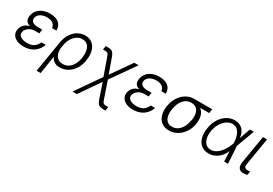

<svg xmlns="http://www.w3.org/2000/svg" viewBox="34 -1464 3669 2579"><g transform="rotate(30 1868.5 -174.5)"><path d="M318.2 -260.3H317.8L316.4 -250H254.6Q191.4 -249.6 151.8 -218.9Q112.2 -188.2 105.1 -148.1Q98.4 -105.5 135.1 -80.4Q171.9 -55.4 237.2 -55.4Q300.4 -55.4 339.3 -81Q378.2 -106.5 402 -159.4H468.4Q444.2 -84.9 380.3 -37.5Q316.4 9.9 218.4 9.9Q158 9.9 114 -10.1Q70 -30.2 48.7 -65.7Q27.3 -101.2 35.2 -147.7Q38.7 -167.6 50.1 -191.8Q61.4 -215.9 87 -237.6Q112.6 -259.2 158.4 -271.7Q119.3 -283.4 103.2 -303.4Q87 -323.5 84.9 -346.8Q82.7 -370 86.3 -391Q99.4 -466.6 160.3 -509.6Q221.2 -552.6 310.7 -552.6Q402 -552.6 449.9 -511.5Q497.9 -470.5 497.5 -396.7H429Q425.8 -437.5 393.6 -463.2Q361.5 -489 302.2 -489Q242.2 -489 201 -463.6Q159.8 -438.2 152.3 -394.9Q146.7 -357.6 173.3 -335Q199.9 -312.5 264.2 -312.5H325.6Z M535.9 203.1 615.1 -277Q628.9 -361.5 666.7 -418.9Q704.5 -476.2 757.3 -505.3Q810 -534.4 868.3 -534.4Q934.3 -534.4 978.7 -498.9Q1023.1 -463.4 1040.8 -399.3Q1058.6 -335.2 1044.4 -250L1043 -240.1Q1030.9 -168.3 994.1 -111.9Q957.4 -55.4 901.8 -22.7Q846.2 9.9 777.7 9.9Q728 9.9 694.4 -12.4Q660.9 -34.8 642 -74.6L598.4 203.1ZM664.4 -215.9Q662.6 -190 667.4 -161Q672.2 -132.1 686.6 -106.9Q701 -81.7 726.9 -65.9Q752.8 -50.1 793 -50.1Q843.4 -50.1 881.2 -75.8Q919 -101.6 943.2 -144.7Q967.3 -187.9 976.6 -240.1L978 -250Q987.9 -310 979.4 -360.4Q970.9 -410.9 941.6 -441.4Q912.3 -471.9 859.4 -471.9Q818.5 -471.9 786.4 -453.8Q754.3 -435.7 731 -406.8Q707.7 -377.8 693.7 -345.2Q679.7 -312.5 675.1 -283.7Z M1093.4 204.5 1355.8 -173.7 1266.3 -425.8Q1255.7 -456 1247.7 -469.3Q1239.7 -482.6 1226.4 -486.2Q1213.1 -489.7 1186.1 -489.7H1165.5L1175.8 -549.4H1196.4Q1235.1 -549.4 1257.6 -542.1Q1280.2 -534.8 1294.6 -514.2Q1308.9 -493.6 1323.2 -453.5L1400.9 -234.7L1618.6 -545.5H1686.4L1424 -173.3L1512.4 85.2Q1522 112.9 1530.4 125.5Q1538.7 138.1 1552.9 141.5Q1567.1 144.9 1593 144.9H1613.6L1604 204.5H1583.5Q1544.7 204.5 1521.3 197.6Q1497.9 190.7 1483.1 171Q1468.4 151.3 1455.6 112.9L1379.3 -111.2L1160.9 204.5Z M2014.2 -260.3H2013.8L2012.4 -250H1950.6Q1887.4 -249.6 1847.8 -218.9Q1808.2 -188.2 1801.1 -148.1Q1794.4 -105.5 1831.1 -80.4Q1867.9 -55.4 1933.2 -55.4Q1996.4 -55.4 2035.3 -81Q2074.2 -106.5 2098 -159.4H2164.4Q2140.3 -84.9 2076.3 -37.5Q2012.4 9.9 1914.4 9.9Q1854 9.9 1810 -10.1Q1766 -30.2 1744.7 -65.7Q1723.4 -101.2 1731.2 -147.7Q1734.7 -167.6 1746.1 -191.8Q1757.5 -215.9 1783 -237.6Q1808.6 -259.2 1854.4 -271.7Q1815.3 -283.4 1799.2 -303.4Q1783 -323.5 1780.9 -346.8Q1778.8 -370 1782.3 -391Q1795.5 -466.6 1856.4 -509.6Q1917.3 -552.6 2006.7 -552.6Q2098 -552.6 2146 -511.5Q2193.9 -470.5 2193.5 -396.7H2125Q2121.8 -437.5 2089.7 -463.2Q2057.5 -489 1998.2 -489Q1938.2 -489 1897 -463.6Q1855.8 -438.2 1848.4 -394.9Q1842.7 -357.6 1869.3 -335Q1896 -312.5 1960.2 -312.5H2021.7Z M2288.7 -258.5 2291.5 -269.9Q2303.6 -343 2340.9 -401.5Q2378.2 -459.9 2435.2 -494.1Q2492.2 -528.4 2562.9 -528.4Q2564.3 -528.4 2565.7 -528.4H2838.1L2827.4 -464.1H2686.8Q2730.1 -431.1 2745.7 -376.1Q2761.4 -321 2748.9 -248.6L2747.5 -238.6Q2739.7 -192.1 2716.8 -147.7Q2693.9 -103.3 2658 -67.8Q2622.2 -32.3 2575.8 -11.2Q2529.5 9.9 2474.8 9.9Q2403.1 9.9 2357.6 -25.6Q2312.1 -61.1 2294.4 -122Q2276.6 -182.9 2288.7 -258.5ZM2372.5 -269.9 2369.7 -258.5Q2360.4 -204.2 2368.6 -157.7Q2376.8 -111.2 2405.2 -82.9Q2433.6 -54.7 2485.1 -54.3Q2537.3 -54.7 2575.3 -82.9Q2613.3 -111.2 2636.9 -157.7Q2660.5 -204.2 2669.7 -258.5L2672.6 -269.9Q2681.1 -321.7 2672.2 -365.9Q2663.4 -410.2 2634.4 -437.1Q2605.5 -464.1 2552.6 -464.1Q2501.1 -464.1 2463.8 -437.1Q2426.5 -410.2 2403.6 -365.9Q2380.7 -321.7 2372.5 -269.9Z M3088.1 11.4Q3019.5 10.7 2974.3 -25.9Q2929 -62.5 2911.2 -127Q2893.5 -191.4 2907.7 -275.9Q2920.8 -357.6 2959.3 -419.9Q2997.9 -482.2 3054.5 -517.4Q3111.2 -552.6 3178.3 -552.6Q3251.8 -552.6 3297.8 -507.3Q3343.8 -462 3352.3 -378.2H3352.6L3411.9 -545.5H3472.7L3371.4 -271.3L3370.7 -268.5L3387.8 0H3327.4L3320.7 -158.4Q3282.7 -71.4 3220.7 -29.5Q3158.7 12.4 3088.1 11.4ZM3315.7 -275.2 3315.3 -287.3Q3314.6 -335.6 3300.1 -383.3Q3285.5 -431.1 3254.8 -462.9Q3224.1 -494.7 3174.7 -494.7Q3127.5 -494.7 3084.7 -464.8Q3041.9 -435 3011.2 -383.5Q2980.5 -332 2969.5 -267.4Q2959.2 -204.2 2970.3 -154.1Q2981.5 -104 3012.3 -75.3Q3043 -46.5 3090.6 -46.5Q3139.9 -46.5 3182.7 -77.2Q3225.5 -108 3258.7 -157.7Q3291.9 -207.4 3311.8 -263.8Z M3614.7 -545.5H3678.3L3607.2 -118.3Q3601.2 -82.7 3617 -69.1Q3632.8 -55.4 3654.5 -55.4Q3667.3 -55.4 3679.2 -57.5Q3691.1 -59.7 3695.7 -61.1L3687.9 -0.4Q3679.3 1.8 3663.4 4.4Q3647.4 7.1 3623.9 7.1Q3580.3 7.1 3556.6 -22.5Q3533 -52.2 3543.7 -118.3Z"/></g></svg>

Font: Inter Light  BETA
Style: Italic
Weight: 300
Italic angle: 9.39999°
Designer: Rasmus Andersson
Foundry: rsms
Version: Version 3.011;git-f93a4a705